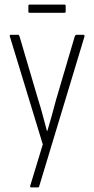

<svg xmlns="http://www.w3.org/2000/svg" viewBox="-20 -634 411 839"><path d="M116 185Q114 185 112.5 183Q111 181 112 178L167 -3L23 -475Q21 -482 27 -482H59Q63 -482 65 -476L147 -198Q158 -164 167 -129.5Q176 -95 185 -62H187Q197 -95 206.5 -129.5Q216 -164 225 -198L307 -476Q310 -482 314 -482H344Q351 -482 349 -474L151 181Q150 185 145 185ZM110 -578Q104 -578 104 -583V-609Q104 -614 110 -614H261Q267 -614 267 -609V-583Q267 -578 261 -578Z"/></svg>

Font: Sofia Sans Condensed ExtraLight
Style: Regular
Weight: 250
Version: Version 4.100